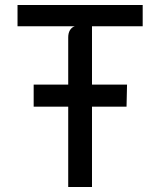

<svg xmlns="http://www.w3.org/2000/svg" viewBox="-20 -747 640 767"><path d="M550 -642H347.5V-409H487.5L485.5 -321H347.5V0H252.5V-321H114.5V-409H252.5V-597.5Q252.5 -615 259.5 -626.5Q266.5 -638 278.5 -642H50V-727H550Z"/></svg>

Font: SplineSansMono30
Style: Regular
Weight: 400
Designer: Eben Sorkin, Mirko Velimirovic
Foundry: Sorkin Type
Version: Version 1.000